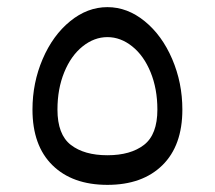

<svg xmlns="http://www.w3.org/2000/svg" viewBox="-20 -596 602 538"><path d="M71 -289Q71 -364 99.5 -430.5Q128 -497 176.5 -536.5Q225 -576 281 -576Q337 -576 385.5 -536.5Q434 -497 462.5 -430.5Q491 -364 491 -289Q491 -188 435 -133Q379 -78 281 -78Q183 -78 127 -133Q71 -188 71 -289ZM421 -289Q421 -347 402 -393.5Q383 -440 350.5 -466Q318 -492 281 -492Q244 -492 211.5 -466Q179 -440 160 -393.5Q141 -347 141 -289Q141 -219 178.5 -190Q216 -161 281 -161Q346 -161 383.5 -190Q421 -219 421 -289Z"/></svg>

Font: FiraGO Book
Style: Italic
Weight: 350
Italic angle: -8°
Designer: bBox Type GmbH
Foundry: bBox Type GmbH
Version: Version 1.001